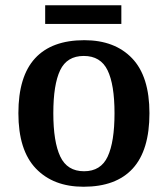

<svg xmlns="http://www.w3.org/2000/svg" viewBox="-20 -701 639 731"><path d="M298 10Q183 10 116.5 -59.5Q50 -129 50 -270Q50 -410 113.5 -479Q177 -548 301 -548Q417 -548 483 -479Q549 -410 549 -270Q549 -129 485.5 -59.5Q422 10 298 10ZM300 -49Q364 -49 390 -105Q416 -161 416 -270Q416 -379 389.5 -433.5Q363 -488 299 -488Q235 -488 209 -433.5Q183 -379 183 -270Q183 -161 209.5 -105Q236 -49 300 -49ZM152 -610V-681H442V-610Z"/></svg>

Font: Noto Serif NP Hmong SemiBold
Style: Regular
Weight: 600
Designer: Dalton Maag Ltd
Foundry: Dalton Maag Ltd
Version: Version 1.001; ttfautohint (v1.8.4.7-5d5b)